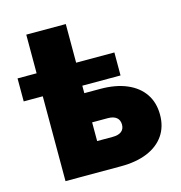

<svg xmlns="http://www.w3.org/2000/svg" viewBox="-108 -824 867 921"><g transform="rotate(-15 326.0 -364.0)"><path d="M9.8 -421.4V-535.6H490.7V-421.4ZM104.5 -535.6V-727.5H300.8V-535.6ZM217.8 -384.3H380.4Q456.5 -384.3 511.5 -360.8Q566.4 -337.4 595.7 -294.2Q625 -251 625 -190.4Q625 -131.3 595.7 -88.6Q566.4 -45.9 511.5 -22.9Q456.5 0 380.4 0H104.5V-535.6H300.8V-146.5H378.4Q406.7 -146.5 421.6 -158.2Q436.5 -169.9 436.5 -191.9Q436.5 -214.8 421.6 -227.1Q406.7 -239.3 378.4 -239.3H217.8Z"/></g></svg>

Font: Inter 20pt Black
Style: Regular
Weight: 900
Version: Version 4.001;git-66647c0bb